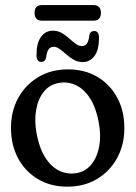

<svg xmlns="http://www.w3.org/2000/svg" viewBox="-20 -712 524 742"><path d="M243.1 -443.9Q307.5 -443.9 356.5 -414.8Q405.4 -385.7 433 -334.7Q460.6 -283.6 460.6 -216.8Q460.6 -152.4 432.5 -101.1Q404.4 -49.8 354.8 -20.2Q305.1 9.4 240 9.4Q175.8 9.4 126.8 -19.7Q77.7 -48.8 50.1 -100Q22.5 -151.2 22.5 -217.7Q22.5 -282.6 50.6 -333.7Q78.7 -384.7 128.4 -414.3Q178 -443.9 243.1 -443.9ZM278.3 -43.5Q312.3 -50.3 334.2 -77.9Q356.2 -105.5 363.6 -147.6Q371.1 -189.6 361.4 -240.4Q351 -296.2 327.9 -332.1Q304.9 -368 273 -383Q241.2 -398.1 204.8 -391Q170.8 -384.5 148.9 -356.9Q126.9 -329.3 119.6 -287.1Q112.2 -244.9 121.7 -194.1Q132.3 -138.5 155.4 -102.5Q178.5 -66.5 210.4 -51.6Q242.2 -36.7 278.3 -43.5ZM299.5 -472.1Q280.6 -472.1 265 -481.1Q249.4 -490 236.3 -501.7Q223.1 -513.3 211.2 -522.3Q199.2 -531.2 187.4 -531.2Q174.6 -531.2 167.6 -521.1Q160.6 -511 158.3 -489.8Q154.7 -472.8 139.2 -472.8Q121.1 -472.8 121.1 -499.3Q121.1 -546.2 138.6 -569.8Q156.1 -593.4 183.9 -593.4Q203.1 -593.4 218.6 -584.5Q234 -575.5 247 -563.7Q260 -551.9 272.1 -543Q284.1 -534 296.3 -534Q309.5 -534 316.4 -544.5Q323.2 -555 325.1 -575.4Q328.9 -592.2 344.2 -592.2Q362.5 -592.2 362.5 -565.8Q362.5 -518.5 344.9 -495.3Q327.3 -472.1 299.5 -472.1ZM113.6 -662.2Q113.6 -677 120.7 -684.7Q127.8 -692.3 140.6 -692.3H342.8Q355.6 -692.3 362.8 -684.6Q370 -676.8 370 -662.2Q370 -647.5 362.8 -639.9Q355.6 -632.2 342.8 -632.2H140.6Q127.8 -632.2 120.7 -640Q113.6 -647.7 113.6 -662.2Z"/></svg>

Font: Fraunces 144pt S100 Black
Style: Regular
Weight: 900
Version: Version 1.000